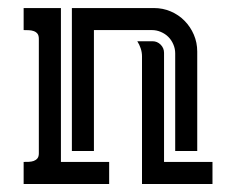

<svg xmlns="http://www.w3.org/2000/svg" viewBox="-20 -460 590 480"><path d="M214.8 -384.8V-82.5H159.7V-439.9H364.7Q387.2 -439.9 407 -431.4Q426.8 -422.9 441.4 -408Q456.1 -393.1 464.6 -373.3Q473.1 -353.5 473.1 -331.1V-82.5H418V-326.7Q418 -338.4 413.3 -349.1Q408.7 -359.9 400.9 -367.7Q393.1 -375.5 382.3 -380.1Q371.6 -384.8 359.9 -384.8ZM39.1 -439.9H132.3V-55.2H252.9V0H39.1V-55.2Q44.9 -55.2 51.8 -55.4Q58.6 -55.7 64.2 -57.6Q69.8 -59.6 73.5 -64Q77.1 -68.4 77.1 -76.7V-362.8Q77.1 -371.6 73.5 -376Q69.8 -380.4 64.2 -382.3Q58.6 -384.3 52 -384.5Q45.4 -384.8 39.1 -384.8ZM335 -319.3Q335 -329.1 331.8 -338.9Q328.6 -348.6 323.2 -356.9H361.3Q373 -356.9 381.6 -348.4Q390.1 -339.8 390.1 -328.1V-55.2H511.2V0H335Z"/></svg>

Font: Isar CAT
Style: Regular
Weight: 400
Designer: Digitized by Peter Wiegel
Foundry: CAT-Fonts, Peter Wiegel
Version: Version 1.000; ttfautohint (v1.3)